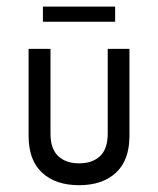

<svg xmlns="http://www.w3.org/2000/svg" viewBox="-20 -542 470 570"><path d="M107.4 -477.5V-522.5H321.8V-477.5ZM214.8 7.8Q145 7.8 105 -29.3Q64.9 -66.4 64.9 -138.2V-397H129.9V-145Q129.9 -100.1 152.8 -78.6Q175.8 -57.1 214.8 -57.1Q254.4 -57.1 277.1 -78.6Q299.8 -100.1 299.8 -145V-397H364.3V-138.2Q364.3 -66.4 324.2 -29.3Q284.2 7.8 214.8 7.8Z"/></svg>

Font: Now
Style: Regular
Weight: 400
Designer: Alfredo Marco Pradil
Foundry: Alfredo Marco Pradil
Version: Version 1.200;hotconv 1.0.109;makeotfexe 2.5.65596